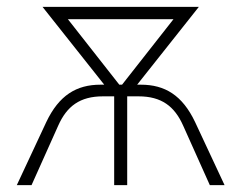

<svg xmlns="http://www.w3.org/2000/svg" viewBox="-20 -540 684 560"><path d="M115 -184 29 0H72L150 -174C175 -230 213 -259 280 -259H313V0H351V-259H384C451 -259 489 -230 514 -174L592 0H635L549 -184C512 -262 461 -293 391 -293H380L560 -520H104L284 -293H273C203 -293 152 -262 115 -184ZM328 -293 178 -484H486L336 -293Z"/></svg>

Font: Fixel Text ExtraLight
Style: Regular
Weight: 200
Width: 4
Designer: AlfaBravo + MacPaw
Foundry: Kyrylo Tkachov, Marchela Mozhyna, Serhii Makarenko, Maria Weinstein, Zakhar Kryvoshyya
Version: Version 1.211